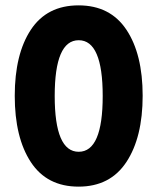

<svg xmlns="http://www.w3.org/2000/svg" viewBox="-20 -688 587 716"><path d="M273.5 -538Q184 -538 184 -330Q184 -122 273.5 -122Q363 -122 363 -330Q363 -538 273.5 -538ZM273 -668Q391 -668 451.5 -577Q512 -486 512 -331Q512 -176 451.5 -84Q391 8 273 8Q155 8 95 -83.5Q35 -175 35 -330.5Q35 -486 95 -577Q155 -668 273 -668Z"/></svg>

Font: Hind Vadodara
Style: Bold
Weight: 700
Designer: Hitesh Malaviya
Foundry: Indian Type Foundry
Version: Version 0.702;PS 1.0;hotconv 1.0.81;makeotf.lib2.5.63406